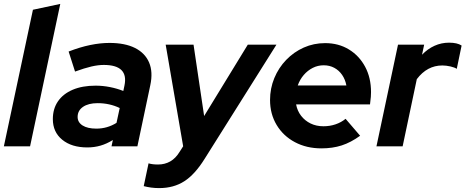

<svg xmlns="http://www.w3.org/2000/svg" viewBox="-22 -750 2386 984"><path d="M-2.2 0 146.8 -700 286.9 -729.9 132.1 0Z M425.6 5.6Q345 5.6 296.9 -33.9Q248.8 -73.3 248.8 -139.4Q248.8 -192.7 275.3 -231Q301.7 -269.3 350.9 -290.2Q400.1 -311 467.9 -311Q504.7 -311 541.2 -303.8Q577.7 -296.6 610 -283.8L615.8 -311.3Q627 -364.3 600.3 -390.8Q573.7 -417.2 509.7 -417.2Q481.3 -417.2 446.5 -409.2Q411.7 -401.1 362.6 -383.2L329.7 -485.9Q388.1 -508.6 440.3 -519.3Q492.4 -530 538.9 -530Q618.3 -530 669.8 -504.2Q721.3 -478.3 742.1 -429.8Q762.8 -381.3 748.3 -313.4L682.1 0H549.5L556.4 -32.4Q524.5 -12.7 492.7 -3.6Q460.8 5.6 425.6 5.6ZM471.8 -90.8Q500 -90.8 525.9 -98.3Q551.7 -105.8 575.1 -120.3L591.5 -196.4Q539.6 -221.3 478.3 -221.3Q431 -221.3 403.4 -202.3Q375.8 -183.3 375.8 -150.7Q375.8 -123 401.3 -106.9Q426.9 -90.8 471.8 -90.8Z M793.9 214Q772 214 752.3 211.3Q732.6 208.6 714.6 203.9L739.3 87.1Q748.7 90.1 761 91.6Q773.2 93.1 788 93.1Q822.9 93.1 850.6 77.2Q878.3 61.4 898.7 27.9L916.7 -0.3L827.1 -521H969.9L1024.2 -155.4L1247.9 -521H1394.7L1026.5 64.4Q976.7 144.3 922.2 179.1Q867.8 214 793.9 214Z M1625.4 10.4Q1549 10.4 1489.4 -21.4Q1429.7 -53.1 1395.8 -109.5Q1362 -165.9 1362 -237.4Q1362 -296.9 1383.9 -349.8Q1405.8 -402.7 1444.9 -443.2Q1483.9 -483.6 1534.9 -506.3Q1586 -529 1644.3 -529Q1713.2 -529 1766.2 -496.6Q1819.2 -464.2 1849.3 -407.9Q1879.5 -351.7 1879.5 -278Q1879.5 -267.3 1878.6 -254Q1877.8 -240.7 1874.3 -215.1H1495.5Q1501.5 -182.3 1520.9 -156.9Q1540.4 -131.5 1569.7 -117.2Q1599 -102.9 1635.6 -102.9Q1669 -102.9 1697.9 -112.9Q1726.9 -122.8 1749.1 -141.1L1823.6 -54.3Q1776.2 -19.9 1729.2 -4.7Q1682.3 10.4 1625.4 10.4ZM1503.9 -312H1753.2Q1747.4 -343 1731.3 -366.2Q1715.3 -389.4 1691.2 -402.4Q1667.1 -415.4 1637.3 -415.4Q1606.7 -415.4 1580.6 -402Q1554.5 -388.7 1534.7 -365.7Q1514.9 -342.7 1503.9 -312Z M1907.3 0 2017.8 -521H2151.8L2140.9 -469.5Q2169.7 -499.5 2204.9 -515.4Q2240.1 -531.3 2279.2 -531.3Q2321.7 -531.3 2343.7 -516.6L2318.9 -397.1Q2308.9 -404.2 2286.9 -409.4Q2264.8 -414.5 2244.8 -414.5Q2167.1 -414.5 2114.1 -344.3L2041.5 0Z"/></svg>

Font: Red Hat Display
Style: Italic
Weight: 300
Italic angle: -12°
Designer: Pentagram, MCKL
Foundry: Pentagram, MCKL
Version: Version 1.023